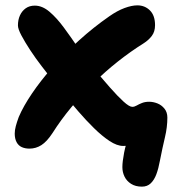

<svg xmlns="http://www.w3.org/2000/svg" viewBox="-20 -539 650 717"><path d="M510 158Q486 158 469.5 147.5Q453 137 445 120.5Q437 104 437 85Q437 65 443.5 31Q450 -3 466 -43L503 -20Q487 -7 476 -0.5Q465 6 440 6Q417 6 389 -12.5Q361 -31 331 -60.5Q301 -90 272.5 -123Q244 -156 220 -185Q204 -204 182.5 -231.5Q161 -259 137 -290Q113 -321 93 -351.5Q73 -382 60 -406.5Q47 -431 47 -444Q47 -465 54.5 -481.5Q62 -498 76 -508Q90 -518 110 -518Q138 -518 165 -495Q192 -472 218.5 -436Q245 -400 271.5 -361Q298 -322 325 -290Q360 -247 390 -213Q420 -179 441.5 -159.5Q463 -140 474 -140Q482 -140 490.5 -145Q499 -150 510.5 -154.5Q522 -159 537 -159Q552 -159 567.5 -153Q583 -147 594 -133.5Q605 -120 605 -100Q605 -64 596 -26.5Q587 11 577 62Q572 90 564 111.5Q556 133 543 145.5Q530 158 510 158ZM90 16Q74 16 61.5 10.5Q49 5 42 -8Q35 -21 35 -40Q35 -53 39 -68Q43 -83 50 -102Q67 -142 99.5 -190Q132 -238 177 -289Q222 -340 275.5 -388.5Q329 -437 388 -478Q418 -499 445 -509Q472 -519 493 -519Q521 -519 540 -500Q559 -481 559 -445Q559 -421 547 -405Q535 -389 516 -377Q468 -347 420.5 -309.5Q373 -272 329 -228.5Q285 -185 246 -138Q207 -91 176 -42Q155 -10 134.5 3Q114 16 90 16Z"/></svg>

Font: Shantell Sans
Style: Bold
Weight: 700
Designer: Stephen Nixon, Anya Danilova, Shantell Martin
Foundry: Arrow Type
Version: Version 1.011;[c5ecc13dd]